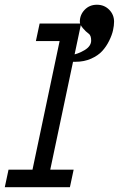

<svg xmlns="http://www.w3.org/2000/svg" viewBox="-20 -782 497 802"><path d="M278.3 -523.9 276.9 -551.8Q304.7 -555.7 332.8 -572.3Q360.8 -588.9 360.8 -612.8Q360.8 -634.3 350.1 -641.6Q338.9 -649.4 326.2 -664.3Q313.5 -679.2 313.5 -691.4Q313.5 -720.2 333.7 -741.2Q354 -762.2 384.8 -762.2Q415.5 -762.2 436 -741.5Q456.5 -720.7 456.5 -691.4Q456.5 -675.3 452.1 -655.5Q447.8 -635.7 436 -611.8Q424.3 -587.9 407 -568.8Q389.6 -549.8 360.6 -536.9Q331.5 -523.9 295.4 -523.9ZM129.9 -610.4 145.5 -683.6H318.8L189.9 -73.2H287.6L272 0H0L15.6 -73.2H115.7L229 -610.4Z"/></svg>

Font: Anka/Coder Narrow
Style: Italic
Weight: 400
Width: 3
Italic angle: -12°
Monospace: yes
Version: Version 001.100